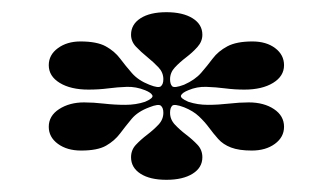

<svg xmlns="http://www.w3.org/2000/svg" viewBox="-20 -746 548 315"><path d="M253 -451Q226 -451 210.5 -461Q195 -471 195 -488Q195 -500 203 -508.5Q211 -517 221.5 -525Q232 -533 240 -541.5Q248 -550 248 -561Q248 -569 244 -572.5Q240 -576 225 -570Q206 -563 196 -551Q186 -539 177 -527Q168 -515 154 -507Q140 -499 113 -499Q90 -499 75 -510Q60 -521 60 -538Q60 -556 77 -567Q94 -578 118 -578Q133 -578 150.5 -576Q168 -574 185.5 -574Q203 -574 218 -579Q232 -585 230 -589.5Q228 -594 218 -598Q203 -604 188 -603.5Q173 -603 157.5 -601Q142 -599 125 -599Q96 -599 78 -610Q60 -621 60 -639Q60 -656 75 -667Q90 -678 112 -678Q139 -678 153.5 -670Q168 -662 177 -650Q186 -638 196.5 -626Q207 -614 225 -607Q240 -601 244 -604.5Q248 -608 248 -616Q248 -627 240 -635.5Q232 -644 221.5 -652.5Q211 -661 203 -669.5Q195 -678 195 -689Q195 -706 210.5 -716Q226 -726 253 -726Q280 -726 296 -716Q312 -706 312 -689Q312 -678 304 -669Q296 -660 285.5 -652Q275 -644 267 -635.5Q259 -627 259 -616Q259 -608 262.5 -604.5Q266 -601 282 -607Q300 -615 310 -626.5Q320 -638 329 -650Q338 -662 353 -670Q368 -678 394 -678Q417 -678 431.5 -667Q446 -656 446 -639Q446 -621 428 -610Q410 -599 381 -599Q365 -599 349.5 -601Q334 -603 318.5 -603.5Q303 -604 289 -598Q279 -594 277 -589.5Q275 -585 289 -579Q304 -574 321 -574Q338 -574 355.5 -576Q373 -578 388 -578Q413 -578 429.5 -567Q446 -556 446 -538Q446 -521 431 -510Q416 -499 393 -499Q372 -499 359 -504Q346 -509 338 -518Q330 -527 323 -536.5Q316 -546 306.5 -555Q297 -564 282 -570Q266 -576 262.5 -572.5Q259 -569 259 -561Q259 -550 267 -541.5Q275 -533 285.5 -525Q296 -517 304 -508.5Q312 -500 312 -488Q312 -471 296 -461Q280 -451 253 -451Z"/></svg>

Font: Kalnia SemiExpanded Medium
Style: Regular
Weight: 500
Width: 6
Designer: Frida Medrano
Foundry: Frida Medrano
Version: Version 1.105